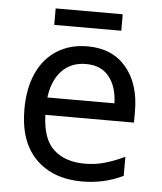

<svg xmlns="http://www.w3.org/2000/svg" viewBox="-51 -735 665 790"><g transform="rotate(5 281.5 -340.0)"><path d="M318 10Q196 10 125.5 -61Q55 -132 55 -265Q55 -353 84 -416Q113 -479 166.5 -512.5Q220 -546 292 -546Q394 -546 451.5 -478Q509 -410 509 -296V-250H143Q146 -150 193.5 -107Q241 -64 322 -64Q365 -64 405 -75.5Q445 -87 486 -107V-28Q444 -8 402 1Q360 10 318 10ZM422 -322Q420 -391 387 -432Q354 -473 292 -473Q230 -473 192 -433Q154 -393 145 -322ZM147 -622V-690H424V-622Z"/></g></svg>

Font: Noto Sans Mono SemiCondensed
Style: Regular
Weight: 400
Width: 4
Designer: Monotype Design Team
Foundry: Monotype Imaging Inc.
Version: Version 2.014